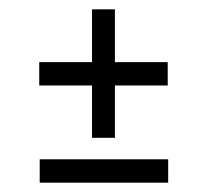

<svg xmlns="http://www.w3.org/2000/svg" viewBox="-20 -390 444 411"><path d="M177 -257V-370H226V-257H339V-207H226V-95H177V-207H64V-257ZM340 -49V1H65V-49Z"/></svg>

Font: Katibeh
Style: Regular
Weight: 400
Designer: Arabic design by Kourosh Beigpour, Latin design by Eduardo Tunni, engineering by Lasse Fister
Version: Version 1.0010g